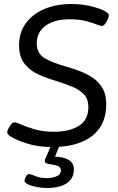

<svg xmlns="http://www.w3.org/2000/svg" viewBox="-20 -726 590 956"><path d="M240 6Q168 6 113 -12Q58 -30 35 -45Q27 -50 21.5 -55.5Q16 -61 16 -68Q16 -75 22 -86.5Q28 -98 36 -107.5Q44 -117 52 -117Q61 -117 86.5 -105.5Q112 -94 153 -82Q194 -70 248 -70Q326 -70 373 -99.5Q420 -129 420 -193Q420 -233 397.5 -256.5Q375 -280 339 -294.5Q303 -309 263 -322Q217 -335 174 -354Q131 -373 103 -407.5Q75 -442 75 -501Q75 -564 108.5 -610Q142 -656 200.5 -681Q259 -706 335 -706Q388 -706 434.5 -694.5Q481 -683 505 -669Q513 -664 517.5 -660Q522 -656 522 -650Q522 -642 516.5 -629.5Q511 -617 503 -607Q495 -597 488 -597Q478 -597 457.5 -605.5Q437 -614 404.5 -622Q372 -630 325 -630Q251 -630 207 -598Q163 -566 163 -510Q163 -461 199.5 -438Q236 -415 311 -394Q346 -384 381 -370.5Q416 -357 445 -336.5Q474 -316 491.5 -285Q509 -254 509 -207Q509 -103 438 -48.5Q367 6 240 6ZM213 210Q191 210 165 205.5Q139 201 120.5 192.5Q102 184 102 174Q102 168 108.5 154.5Q115 141 123 141Q135 141 157 151Q179 161 215 161Q237 161 260 152.5Q283 144 283 122Q283 108 271 102Q259 96 243 94Q227 92 215 88.5Q203 85 203 76Q203 71 204.5 67Q206 63 213 48Q220 33 235 -6H278L254 54Q348 58 348 117Q348 162 313 186Q278 210 213 210Z"/></svg>

Font: Asap Semi Expanded Semi Expanded Regular
Style: Italic
Weight: 400
Width: 6
Italic angle: -6°
Designer: Pablo Cosgaya
Foundry: Omnibus-Type
Version: Version 3.001; ttfautohint (v1.8.4.7-5d5b)